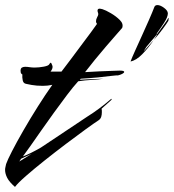

<svg xmlns="http://www.w3.org/2000/svg" viewBox="-22 -676 684 756"><path d="M37 60Q15 41 6.5 24.5Q-2 8 -2 -7Q-2 -13 -0.5 -18.5Q1 -24 2 -30Q7 -45 25.5 -81Q44 -117 70.5 -163Q97 -209 127 -256.5Q157 -304 184 -342Q175 -340 165.5 -339Q156 -338 147 -338Q122 -338 102.5 -341.5Q83 -345 80 -346Q70 -348 67.5 -359.5Q65 -371 66 -383Q63 -384 62 -386Q61 -388 60 -389Q60 -391 59.5 -393Q59 -395 59 -397Q59 -407 64.5 -410Q70 -413 77 -413Q85 -413 94.5 -411.5Q104 -410 114 -410Q131 -410 150 -413.5Q169 -417 172 -423Q175 -429 178 -429Q180 -429 184 -418Q184 -417 184.5 -416Q185 -415 185 -413Q185 -404 177 -394H220Q237 -416 257.5 -443.5Q278 -471 298.5 -498.5Q319 -526 335.5 -548Q352 -570 360 -582Q356 -586 356 -592Q356 -600 360.5 -608Q365 -616 365 -620Q365 -623 363.5 -627Q362 -631 362 -634Q362 -642 371 -642Q373 -642 381 -640Q394 -636 414.5 -624Q435 -612 450 -597Q465 -582 459 -566Q452 -558 434.5 -538Q417 -518 395 -492.5Q373 -467 351.5 -440.5Q330 -414 313 -392Q340 -394 368.5 -395Q397 -396 419.5 -397Q442 -398 449 -398Q467 -398 467 -393Q467 -389 459 -385Q451 -381 442 -379Q441 -380 414.5 -377Q388 -374 362 -371Q350 -370 331.5 -368.5Q313 -367 296 -366L292 -362Q314 -363 341.5 -364.5Q369 -366 385 -366Q368 -363 340 -361.5Q312 -360 286 -356Q266 -334 241.5 -301.5Q217 -269 190.5 -232.5Q164 -196 140 -161.5Q116 -127 97 -100Q78 -73 68 -60Q82 -65 101 -74.5Q120 -84 139 -95Q183 -124 233.5 -158Q284 -192 322 -217Q346 -232 369.5 -249.5Q393 -267 415 -286Q417 -288 417.5 -286Q418 -284 416 -282L378 -248Q379 -244 379 -240.5Q379 -237 379 -233Q379 -224 376.5 -216Q374 -208 367 -203Q350 -192 315.5 -167Q281 -142 238 -109.5Q195 -77 153.5 -44Q112 -11 80 17Q48 45 37 60ZM54 -40 102 -70 61 -51ZM492 -434Q498 -450 510.5 -477.5Q523 -505 537.5 -537Q552 -569 565 -598.5Q578 -628 586 -649Q589 -656 598 -656Q609 -656 623.5 -645.5Q638 -635 639 -624Q639 -609 624 -586Q609 -563 598 -548Q595 -544 595 -543Q595 -542 596 -541L588 -531Q579 -520 569.5 -509.5Q560 -499 554 -491Q553 -489 548 -481Q543 -473 545 -475Q554 -485 564 -496.5Q574 -508 583 -518Q562 -487 538 -462.5Q514 -438 492 -434ZM583 -518Q586 -523 589 -527Q592 -531 594 -535Q597 -540 596 -541Q613 -565 624.5 -580.5Q636 -596 640 -604Q641 -605 641 -605.5Q641 -606 641 -606Q642 -606 642 -603Q642 -594 639 -591Q635 -584 619.5 -563Q604 -542 590 -526Z"/></svg>

Font: Smooch
Style: Regular
Weight: 400
Designer: Robert E. Leuschke
Foundry: Robert E. Leuschke
Version: Version 1.010; ttfautohint (v1.8.3)